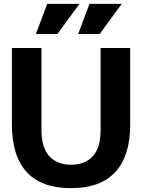

<svg xmlns="http://www.w3.org/2000/svg" viewBox="-20 -970 740 1000"><path d="M349 10Q195 10 118.5 -74.5Q42 -159 42 -321V-720H196V-294Q196 -200 237 -156Q278 -112 350 -112Q422 -112 463 -156Q504 -200 504 -293V-720H658V-319Q658 -159 581 -74.5Q504 10 349 10ZM279 -793H167L226 -950H394ZM499 -793H387L446 -950H614Z"/></svg>

Font: Instrument Sans
Style: Bold
Weight: 700
Designer: Rodrigo Fuenzalida
Foundry: fragTYPE
Version: Version 1.000; ttfautohint (v1.8.4.7-5d5b);gftools[0.9.28]